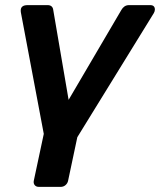

<svg xmlns="http://www.w3.org/2000/svg" viewBox="-20 -540 625 750"><path d="M132 190Q121 190 115.5 183Q110 176 112 166L151 -17L62 -489Q61 -493 61 -499Q61 -520 88 -520H166Q176 -520 181.5 -515Q187 -510 188 -501L248 -150L454 -501Q459 -510 466.5 -515Q474 -520 484 -520H567Q576 -520 580.5 -515.5Q585 -511 585 -503Q585 -496 581 -489L282 -4L246 166Q244 176 236 183Q228 190 217 190Z"/></svg>

Font: Rubik Medium
Style: Italic
Weight: 500
Italic angle: -12°
Designer: Hubert and Fischer
Foundry: Hubert and Fischer
Version: Version 2.300;gftools[0.9.30]